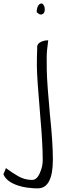

<svg xmlns="http://www.w3.org/2000/svg" viewBox="-131 -710 329 1089"><path d="M168.9 195.3Q168.9 358.4 83 358.4Q74.2 358.4 61 357.9Q47.9 357.4 22 354Q-3.9 350.6 -30.3 341.8Q-93.8 320.3 -111.3 279.3Q-111.3 276.4 -106.4 265.6Q-97.7 246.1 -97.7 243.2Q-65.4 267.6 -28.3 289.1Q8.8 310.5 50.8 310.5Q79.1 310.5 95.7 269.5Q111.3 234.4 111.3 199.2Q111.3 104.5 97.7 -46.9Q78.1 -274.4 78.1 -336.4Q78.1 -398.4 80.1 -437.5Q77.1 -460.9 101.6 -472.7Q120.1 -481.4 142.6 -481.4Q133.8 -420.9 133.8 -385.7Q133.8 -350.6 134.3 -313Q134.8 -275.4 140.1 -203.1Q145.5 -130.9 152.3 -58.6Q168.9 98.6 168.9 195.3ZM107.4 -690.4Q123 -679.7 123 -656.2Q123 -632.8 105.5 -627.9Q104.5 -627.9 98.1 -627.9Q91.8 -627.9 77.1 -640.6Q77.1 -671.9 91.8 -685.5Q97.7 -690.4 107.4 -690.4Z"/></svg>

Font: Architects Daughter
Style: Regular
Weight: 400
Designer: Kimberly Geswein
Foundry: Kimberly Geswein
Version: Version 1.003 2010